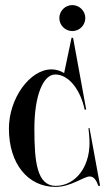

<svg xmlns="http://www.w3.org/2000/svg" viewBox="-20 -726 426 754"><path d="M264 -604C292 -604 315 -627 315 -655C315 -683 292 -706 264 -706C236 -706 213 -683 213 -655C213 -627 236 -604 264 -604ZM327.5 -223 330.5 -190C341 -76 278.5 4 198 4C125 2.5 115 -90 115 -221C115 -350.5 149.5 -433.5 197 -433.5C248.5 -433.5 295 -376.5 312.5 -295.5H318.5L267 -577.5H261L231.9 -439.1C215.6 -449.1 198.8 -453.5 182 -453.5C97.5 -453.5 15 -340 15 -221C15 -83.5 89 8 198 8C259 8 309 -33 332 -33C348 -33 357 -21 367 5L373 3L331.5 -223Z"/></svg>

Font: Picaflor 96 pt
Style: Regular
Weight: 400
Designer: Ariel Martín Pérez
Foundry: Tunera Type Foundry
Version: Version 1.000;hotconv 1.0.109;makeotfexe 2.5.65596